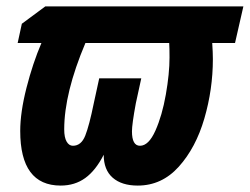

<svg xmlns="http://www.w3.org/2000/svg" viewBox="-20 -568 778 598"><path d="M43 -160Q43 -218 62.5 -294.5Q82 -371 109 -434H35L48 -494L121 -548H738L712 -434H641Q643 -404 643 -384Q643 -290 616.5 -199Q590 -108 537 -49Q484 10 409 10Q359 10 331 -14.5Q303 -39 303 -86Q278 -37 245.5 -13.5Q213 10 169 10Q43 10 43 -160ZM272 -246 289 -324H420L403 -246Q391 -181 391 -159Q391 -114 416 -114Q443 -114 464 -161Q485 -208 496.5 -273.5Q508 -339 508 -389Q508 -419 507 -434H246Q180 -278 180 -165Q180 -140 187.5 -127Q195 -114 207 -114Q233 -114 245.5 -145.5Q258 -177 272 -246Z"/></svg>

Font: Noto Sans Display Ex Bold Cond
Style: Italic
Weight: 800
Width: 3
Italic angle: -12°
Designer: Monotype Design team
Foundry: Monotype Imaging Inc.
Version: Version 1.000